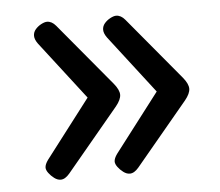

<svg xmlns="http://www.w3.org/2000/svg" viewBox="-38 -495 546 476"><g transform="rotate(-5 235.0 -257.5)"><path d="M267 -61Q259 -61 251 -67Q243 -73 237.5 -80.5Q232 -88 232 -94Q232 -102 240 -113L351 -258L240 -402Q232 -413 232 -422Q232 -431 238 -438Q244 -445 252.5 -449.5Q261 -454 267 -454Q279 -454 289 -442L419 -286Q432 -270 432 -258Q432 -246 419 -230L289 -74Q278 -61 267 -61ZM95 -61Q87 -61 79 -67Q71 -73 65.5 -80.5Q60 -88 60 -94Q60 -102 68 -113L179 -258L68 -402Q60 -413 60 -422Q60 -431 66 -438Q72 -445 80.5 -449.5Q89 -454 95 -454Q107 -454 117 -442L247 -286Q260 -270 260 -258Q260 -246 247 -230L117 -74Q106 -61 95 -61Z"/></g></svg>

Font: Asap
Style: Regular
Weight: 400
Designer: Pablo Cosgaya
Foundry: Omnibus-Type
Version: Version 3.001